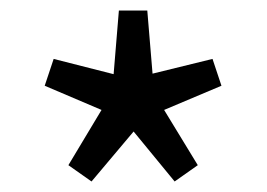

<svg xmlns="http://www.w3.org/2000/svg" viewBox="-20 -816 507 365"><path d="M154 -471 110 -502 173 -607 65 -653 82 -704 196 -675 206 -796H260L270 -676L384 -704L401 -653L292 -607L356 -502L312 -471L234 -566Z"/></svg>

Font: Noto Sans HK Thin
Style: Regular
Weight: 400
Version: Version 2.004-H2;hotconv 1.0.118;makeotfexe 2.5.65603